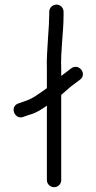

<svg xmlns="http://www.w3.org/2000/svg" viewBox="-20 -764 409 817"><path d="M188.5 -675C188.5 -653.6 185.7 -629.3 184.5 -605.1C182.3 -559.4 177.6 -516.4 179.5 -467.8V-389C162.3 -376 145.8 -365.3 128.1 -353.4C108 -340 86 -333.5 58.2 -323.9C19.2 -310.4 42.4 -253.2 78.3 -266.3L89.5 -270.3C96.3 -272.8 101.1 -274.6 106.2 -275.9C136.1 -284 157.8 -299.3 179.5 -314.4V2C179.5 19.6 194 32.5 210.5 32.5C227.7 32.5 240.5 18.7 240.5 2V-360.1C254.1 -372.3 267.1 -383.5 280.8 -395.2L296.2 -406.8C305.1 -413.5 312.9 -419.3 320.5 -425C352.8 -449.2 315.3 -498.5 281.5 -472.2C275 -467.3 266.7 -460.6 260.5 -456L244.4 -443.9C242.9 -442.8 242.8 -442.7 240.5 -440.8V-469.3C237.1 -547.3 250.5 -622.3 250.5 -701V-714C250.5 -730 237.6 -744.5 220.5 -744.5C204.1 -744.5 189.5 -731 189.5 -714V-701C189.5 -693.1 188.5 -684.3 188.5 -675Z"/></svg>

Font: CiSf OpenHand
Style: Bd
Weight: 400
Foundry: Cannot Into Space Fonts
Version: Version 0.7892